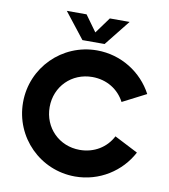

<svg xmlns="http://www.w3.org/2000/svg" viewBox="-85 -836 804 916"><g transform="rotate(10 316.5 -378.5)"><path d="M262.2 -639.2H369.6L468.8 -763.7H373L316.4 -686L260.3 -763.7H164.6ZM339.8 7.8C457.5 7.8 560.1 -58.6 611.3 -155.8L497.1 -214.4C467.8 -157.7 410.2 -121.1 339.8 -121.1C240.2 -121.1 163.6 -197.3 163.6 -297.9C163.6 -397.9 240.2 -474.1 339.8 -474.1C410.2 -474.1 467.8 -437.5 497.1 -380.9L611.3 -439.5C560.1 -536.6 457.5 -603 339.8 -603C170.9 -603 34.7 -466.8 34.7 -297.9C34.7 -128.4 170.9 7.8 339.8 7.8Z"/></g></svg>

Font: Now ExtraBold
Style: Regular
Weight: 800
Designer: Alfredo Marco Pradil
Foundry: Alfredo Marco Pradil
Version: Version 1.200;hotconv 1.0.109;makeotfexe 2.5.65596